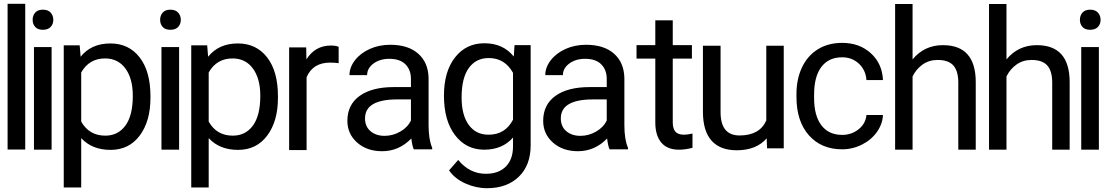

<svg xmlns="http://www.w3.org/2000/svg" viewBox="-20 -792 5840 1012"><path d="M113 -4H20V-772H113Z M252 -3H159V-544H252ZM152 -688Q152 -710 165.5 -725.5Q179 -741 206 -741Q233 -741 247 -725.5Q261 -710 261 -687.5Q261 -665 247 -650Q233 -635 206 -635Q179 -635 165.5 -650Q152 -665 152 -688Z M773 -276Q773 -153 716.5 -77.5Q660 -2 563 -2Q465 -2 408 -64V196H316V-553H400L405 -493Q461 -563 562 -563Q659 -563 716 -489.5Q773 -416 773 -285ZM534 -484Q450 -484 408 -410V-151Q450 -77 535 -77Q602 -77 641 -130Q680 -183 680 -287Q680 -378 641 -431Q602 -484 534 -484Z M924 -3H831V-544H924ZM824 -688Q824 -710 837.5 -725.5Q851 -741 878 -741Q905 -741 919 -725.5Q933 -710 933 -687.5Q933 -665 919 -650Q905 -635 878 -635Q851 -635 837.5 -650Q824 -665 824 -688Z M1445 -276Q1445 -153 1388.5 -77.5Q1332 -2 1235 -2Q1137 -2 1080 -64V196H988V-553H1072L1077 -493Q1133 -563 1234 -563Q1331 -563 1388 -489.5Q1445 -416 1445 -285ZM1206 -484Q1122 -484 1080 -410V-151Q1122 -77 1207 -77Q1274 -77 1313 -130Q1352 -183 1352 -287Q1352 -378 1313 -431Q1274 -484 1206 -484Z M1765 -459Q1744 -462 1720 -462Q1629 -462 1596 -385V-1H1504V-542H1594L1595 -479Q1641 -552 1724 -552Q1751 -552 1765 -545Z M2161 -5Q2153 -21 2148 -62Q2083 5 1994 5Q1914 5 1862.5 -40.5Q1811 -86 1811 -155Q1811 -240 1875.5 -286.5Q1940 -333 2056 -333H2146V-376Q2146 -424 2117 -453Q2088 -482 2032 -482Q1982 -482 1948.5 -457Q1915 -432 1915 -396H1822Q1822 -437 1851 -474.5Q1880 -512 1929 -534Q1978 -556 2037 -556Q2131 -556 2184 -509.5Q2237 -463 2239 -381V-132Q2239 -57 2258 -13V-5ZM2146 -157V-268H2074Q1904 -268 1904 -168Q1904 -125 1933 -100.5Q1962 -76 2007 -76Q2051 -76 2090 -98.5Q2129 -121 2146 -157Z M2533 -564Q2632 -564 2688 -494L2692 -554H2777V-26Q2777 79 2714.5 139.5Q2652 200 2547 200Q2489 200 2433 175Q2377 150 2347 106L2395 51Q2455 124 2541 124Q2608 124 2646 86Q2684 48 2684 -21V-67Q2628 -3 2532 -3Q2437 -3 2378.5 -79.5Q2320 -156 2320 -288Q2320 -415 2378.5 -489.5Q2437 -564 2533 -564ZM2555 -82Q2643 -82 2684 -161V-408Q2641 -486 2556 -486Q2489 -486 2451 -433.5Q2413 -381 2413 -278Q2413 -186 2450.5 -134Q2488 -82 2555 -82Z M3193 -5Q3185 -21 3180 -62Q3115 5 3026 5Q2946 5 2894.5 -40.5Q2843 -86 2843 -155Q2843 -240 2907.5 -286.5Q2972 -333 3088 -333H3178V-376Q3178 -424 3149 -453Q3120 -482 3064 -482Q3014 -482 2980.5 -457Q2947 -432 2947 -396H2854Q2854 -437 2883 -474.5Q2912 -512 2961 -534Q3010 -556 3069 -556Q3163 -556 3216 -509.5Q3269 -463 3271 -381V-132Q3271 -57 3290 -13V-5ZM3178 -157V-268H3106Q2936 -268 2936 -168Q2936 -125 2965 -100.5Q2994 -76 3039 -76Q3083 -76 3122 -98.5Q3161 -121 3178 -157Z M3526 -685V-554H3627V-483H3526V-147Q3526 -115 3539.5 -98.5Q3553 -82 3586 -82Q3602 -82 3630 -88V-13Q3593 -3 3559 -3Q3497 -3 3465.5 -40.5Q3434 -78 3434 -147V-483H3335V-554H3434V-685Z M4021 -63Q3967 0 3863 0Q3776 0 3731 -50Q3686 -100 3685 -199V-551H3778V-201Q3778 -78 3878 -78Q3984 -78 4019 -157V-551H4111V-10H4023Z M4547 -186H4634Q4632 -139 4602.5 -97Q4573 -55 4523.5 -30Q4474 -5 4419 -5Q4309 -5 4243.5 -79Q4178 -153 4178 -281V-296Q4178 -375 4207 -436.5Q4236 -498 4290.5 -532Q4345 -566 4419 -566Q4510 -566 4570 -511.5Q4630 -457 4634 -370H4547Q4543 -423 4507 -456.5Q4471 -490 4419 -490Q4348 -490 4309.5 -439.5Q4271 -389 4271 -293V-275Q4271 -182 4309.5 -131.5Q4348 -81 4419 -81Q4469 -81 4506 -111Q4543 -141 4547 -186Z M4790 -479Q4852 -554 4950 -554Q5122 -554 5123 -361V-3H5031V-361Q5030 -420 5004 -448Q4978 -476 4922 -476Q4877 -476 4843 -452Q4809 -428 4790 -389V-3H4698V-771H4790Z M5285 -479Q5347 -554 5445 -554Q5617 -554 5618 -361V-3H5526V-361Q5525 -420 5499 -448Q5473 -476 5417 -476Q5372 -476 5338 -452Q5304 -428 5285 -389V-3H5193V-771H5285Z M5772 -3H5679V-544H5772ZM5672 -688Q5672 -710 5685.5 -725.5Q5699 -741 5726 -741Q5753 -741 5767 -725.5Q5781 -710 5781 -687.5Q5781 -665 5767 -650Q5753 -635 5726 -635Q5699 -635 5685.5 -650Q5672 -665 5672 -688Z"/></svg>

Font: lipipragatuchhi
Style: Regular
Weight: 400
Designer: Abhinash Majhi
Version: Version 1.000